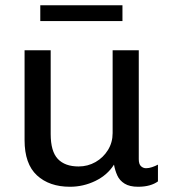

<svg xmlns="http://www.w3.org/2000/svg" viewBox="-20 -703 661 733"><path d="M247.2 10Q168.2 10 121 -33.6Q73.8 -77.2 73.8 -168.2V-511H173.5V-191.5Q173.5 -125 200.8 -96.2Q228 -67.5 280 -67.5Q315.2 -67.5 344.8 -84.4Q374.2 -101.2 392.1 -130.2Q410 -159.2 410 -194.8V-511H509.8V-95.2Q509.8 -76.5 518.1 -68.6Q526.5 -60.8 537.5 -60.8Q548.5 -60.8 560.6 -64.9Q572.8 -69 583 -74.5V-10.5Q570 -0.8 550.9 4.6Q531.8 10 507 10Q475 10 455.8 -1.9Q436.5 -13.8 427.8 -33.2Q419 -52.8 415.2 -74.5Q390 -34.5 344 -12.2Q298 10 247.2 10ZM133.8 -622.5V-683H447.5V-622.5Z"/></svg>

Font: Chivo Medium
Style: Regular
Weight: 500
Designer: Hector Gatti
Foundry: Omnibus-Type
Version: Version 2.002